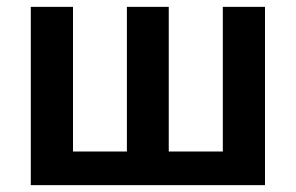

<svg xmlns="http://www.w3.org/2000/svg" viewBox="-20 -540 863 560"><path d="M69.8 0V-520H192.9V-98.1H350.1V-520H472.2V-98.1H629.9V-520H752.9V0Z"/></svg>

Font: Fixel Text SemiBold
Style: Regular
Weight: 600
Width: 4
Designer: AlfaBravo + MacPaw
Foundry: Kyrylo Tkachov, Marchela Mozhyna, Serhii Makarenko, Maria Weinstein, Zakhar Kryvoshyya
Version: Version 1.211